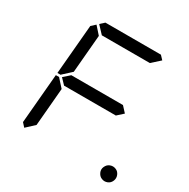

<svg xmlns="http://www.w3.org/2000/svg" viewBox="-214 -1196 1372 1393"><g transform="rotate(30 472.0 -500.0)"><path d="M900.4 -85.9Q905.3 -74.2 905.3 -62Q905.3 -49.8 900.4 -38.1Q895.5 -26.4 887.7 -18.1Q879.9 -9.8 867.7 -4.9Q855.5 0 843.8 0Q832 0 819.8 -4.9Q807.6 -9.8 799.8 -18.1Q792 -26.4 786.6 -38.1Q781.2 -49.8 781.2 -62Q781.2 -74.2 786.6 -85.9Q792 -97.7 799.8 -106Q807.6 -114.3 819.8 -119.1Q832 -124 843.8 -124Q855.5 -124 867.7 -119.1Q879.9 -114.3 887.7 -106Q895.5 -97.7 900.4 -85.9ZM145.5 -44.9 117.2 -76.2 153.3 -490.2H180.7L184.6 -485.4L240.2 -423.8L212.9 -107.4ZM186.5 -514.6 182.6 -509.8H155.3L191.4 -923.8L225.6 -955.1L281.2 -892.6L253.9 -576.2ZM240.2 -968.8 274.4 -1000H739.3L768.6 -968.8L700.2 -907.2H297.9ZM726.6 -499 675.8 -453.1V-454.1H244.1V-453.1L199.2 -500L252 -546.9V-545.9H683.6Z"/></g></svg>

Font: my7seg
Style: Book
Weight: 400
Italic angle: -5°
Designer: Keshikan(Twitter:@keshinomi_88pro)
Version: Version 0.46